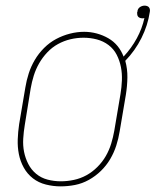

<svg xmlns="http://www.w3.org/2000/svg" viewBox="-20 -654 553 682"><path d="M195 8Q169 8 143 1.5Q117 -5 97 -20.5Q77 -36 64.5 -58.5Q52 -81 47 -106.5Q42 -132 43 -159Q44 -186 48 -213L70 -343Q74 -368 82 -393Q90 -418 103.5 -441Q117 -464 136.5 -483.5Q156 -503 179.5 -515.5Q203 -528 228.5 -534.5Q254 -541 279 -541Q302 -541 324 -535Q346 -529 365 -518Q384 -507 397.5 -490.5Q411 -474 419 -453Q447 -483 466 -518Q485 -553 493 -590Q491 -589 489 -589Q487 -589 485 -589Q481 -589 477 -590.5Q473 -592 470.5 -595Q468 -598 467.5 -602.5Q467 -607 467 -611Q467 -611 467.5 -611Q468 -611 468 -611Q468 -616 470 -620.5Q472 -625 476 -628Q480 -631 484.5 -632.5Q489 -634 494 -634Q494 -634 494 -634Q494 -634 494 -634Q498 -634 502.5 -632.5Q507 -631 509.5 -627.5Q512 -624 512.5 -619.5Q513 -615 512 -611Q505 -564 482.5 -519Q460 -474 425 -438Q433 -409 432.5 -378.5Q432 -348 427 -317L405 -187Q401 -162 393 -137Q385 -112 371.5 -89Q358 -66 338.5 -47Q319 -28 295.5 -15Q272 -2 246.5 3Q221 8 195 8ZM196 -10Q219 -10 242.5 -15Q266 -20 287 -31.5Q308 -43 326 -61Q344 -79 356 -100Q368 -121 375 -144Q382 -167 386 -190L408 -320Q412 -344 413 -368.5Q414 -393 409.5 -416Q405 -439 394.5 -459.5Q384 -480 365.5 -494Q347 -508 324 -514Q301 -520 277 -520Q253 -520 230 -514.5Q207 -509 186 -497.5Q165 -486 148 -468Q131 -450 119 -429Q107 -408 100 -385.5Q93 -363 89 -340L68 -210Q64 -186 62.5 -161.5Q61 -137 65.5 -114.5Q70 -92 80.5 -71.5Q91 -51 108.5 -36.5Q126 -22 149 -16Q172 -10 196 -10Z"/></svg>

Font: Iosevka Slab Thin
Style: Italic
Weight: 100
Italic angle: -9°
Monospace: yes
Designer: Belleve Invis
Foundry: Belleve Invis
Version: Version 11.1.1; ttfautohint (v1.8.3)